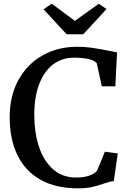

<svg xmlns="http://www.w3.org/2000/svg" viewBox="-20 -1003 692 1034"><path d="M32.2 0ZM394.5 -751Q441.4 -751 485.1 -744.1Q528.8 -737.3 584 -726.1L610.4 -720.7L601.1 -538.1H528.3L501 -662.6Q490.7 -676.3 459.5 -684.3Q428.2 -692.4 377.4 -692.4Q314.9 -692.4 266.8 -656.7Q218.8 -621.1 191.7 -551.5Q164.6 -481.9 164.6 -383.8Q164.6 -293 188.7 -216.6Q212.9 -140.1 263.4 -93.5Q314 -46.9 389.6 -46.9Q468.3 -46.9 502.4 -83L544.9 -186L614.3 -176.8L592.8 -27.3Q579.6 -26.4 567.4 -23.2Q555.2 -20 535.6 -13.2Q502.4 -1.5 472.2 4.9Q441.9 11.2 397.5 11.2Q281.2 11.2 199.2 -34.4Q117.2 -80.1 74.7 -166Q32.2 -252 32.2 -372.1Q32.2 -487.3 79.8 -573.2Q127.4 -659.2 210 -705.1Q292.5 -751 394.5 -751ZM258.8 -982.9 383.3 -890.6 512.2 -982.9 553.7 -954.1 428.2 -818.4H338.9L214.4 -953.1Z"/></svg>

Font: Merriweather
Style: Regular
Weight: 400
Designer: Eben Sorkin
Foundry: Eben Sorkin
Version: Version 1.584; ttfautohint (v1.6)